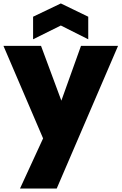

<svg xmlns="http://www.w3.org/2000/svg" viewBox="-25 -827 705 1114"><path d="M660 -561 304 267H91L225 -24L-5 -561H213L331 -243L445 -561ZM328 -679 167 -599V-730L328 -807L487 -730V-599Z"/></svg>

Font: Fz Poppins ExtBd
Style: Regular
Weight: 800
Designer: Ninad Kale (Devanagari), Jonny Pinhorn (Latin)
Foundry: Indian Type Foundry
Version: Vit hóa bi Vntype.Com & FontZin.Com